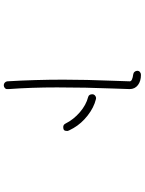

<svg xmlns="http://www.w3.org/2000/svg" viewBox="108 -902 783 1040"><g transform="rotate(90 500.0 -381.5)"><path d="M420 -29Q411 -180 411 -333Q411 -453 417 -603Q420 -672 420 -692Q420 -700 409.5 -704.5Q399 -709 383 -711Q374 -712 368.5 -718.5Q363 -725 363 -733Q363 -742 369.5 -747.5Q376 -753 385 -753Q419 -753 440.5 -736.5Q462 -720 462 -692L459 -604Q453 -454 453 -299Q453 -158 462 -37V-27Q462 -20 455.5 -15Q449 -10 441 -10Q433 -10 427 -15.5Q421 -21 420 -29ZM649 -344Q627 -388 587.5 -422Q548 -456 505 -467Q490 -471 490 -490Q490 -498 496 -503.5Q502 -509 510 -510Q515 -510 517 -509Q562 -498 605 -464.5Q648 -431 673 -388Q689 -360 689 -354Q689 -341 684 -336.5Q679 -332 668 -332Q655 -332 649 -344Z"/></g></svg>

Font: Tsukimi Rounded Light
Style: Regular
Weight: 300
Designer: Takashi Funayama
Foundry: Takashi Funayama
Version: Version 1.032; ttfautohint (v1.8.3)